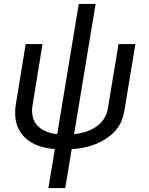

<svg xmlns="http://www.w3.org/2000/svg" viewBox="-20 -755 760 980"><path d="M227 205H313L346 6Q371 5 396 0.5Q421 -4 445.5 -11.5Q470 -19 493.5 -31Q517 -43 538.5 -59.5Q560 -76 576.5 -97Q593 -118 602 -142Q611 -166 615 -191L671 -530H585L531 -204Q527 -175 511 -149.5Q495 -124 469 -107Q443 -90 415 -81.5Q387 -73 358 -70L468 -735H382L272 -70Q244 -73 218 -83Q192 -93 172.5 -112.5Q153 -132 147 -160Q141 -188 146 -217L197 -530H111L62 -229Q55 -192 58.5 -155.5Q62 -119 79.5 -88.5Q97 -58 125.5 -37.5Q154 -17 188.5 -7Q223 3 260 6Z"/></svg>

Font: Iosevka Sparkle Oblique
Style: Regular
Weight: 400
Italic angle: -9°
Designer: Belleve Invis
Foundry: Belleve Invis
Version: Version 4.5.0; ttfautohint (v1.8.3)